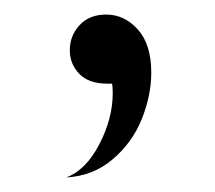

<svg xmlns="http://www.w3.org/2000/svg" viewBox="-20 -111 296 264"><path d="M135 17Q135 8 134 4H127Q102 4 89 -9.5Q76 -23 76 -42Q76 -62 89.5 -76.5Q103 -91 126 -91Q151 -91 169.5 -70.5Q188 -50 188 -11Q188 20 175 52.5Q162 85 135 108Q108 131 71 133Q98 123 116.5 87.5Q135 52 135 17Z"/></svg>

Font: BellefairVN
Style: Regular
Weight: 400
Designer: Nick Shinn, Liron Lavi Turkenic
Foundry: Shinntype
Version: Version 1.003